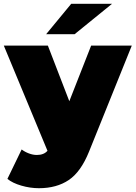

<svg xmlns="http://www.w3.org/2000/svg" viewBox="-35 -787 714 1011"><path d="M659 -547 434 11Q391 118 327 161Q263 204 170 204Q124 204 77.5 190.5Q31 177 4 155L79 0Q96 13 117.5 21Q139 29 159 29Q196 29 215 7L-15 -547H217L330 -254L445 -547ZM340 -767H555L358 -607H208Z"/></svg>

Font: AtCorfu Sans
Style: AtCorfu Sans Black
Weight: 900
Designer: Kostas Teopoulos
Foundry: Kostas Teopoulos
Version: Version 1.00 July 8, 2025, initial release